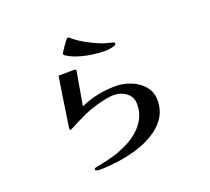

<svg xmlns="http://www.w3.org/2000/svg" viewBox="-135 -935 1270 1161"><g transform="rotate(-20 500.0 -354.5)"><path d="M790 -224Q790 -264 771 -295Q752 -326 720.5 -347Q689 -368 652 -378.5Q615 -389 580 -389Q522 -389 464 -377.5Q406 -366 353 -341L390 -554Q390 -555 390.5 -556Q391 -557 391 -558Q391 -565 384 -566Q377 -567 373 -567L278 -566Q269 -508 260 -451Q251 -394 243 -336L232 -264Q231 -258 230 -251.5Q229 -245 229 -239Q229 -234 235 -234Q239 -234 243 -236.5Q247 -239 250 -240Q284 -257 318 -274.5Q352 -292 387 -305Q409 -313 438.5 -321.5Q468 -330 498 -336Q528 -342 551 -342Q596 -342 631 -315.5Q666 -289 666 -241Q666 -192 645 -152Q624 -112 589.5 -82Q555 -52 512.5 -31Q470 -10 428 3Q403 10 376.5 16.5Q350 23 324 28Q317 29 310 30.5Q303 32 296 34Q290 38 290 42Q290 49 301 51.5Q312 54 316 54Q367 54 429.5 46Q492 38 555.5 19.5Q619 1 672 -31Q725 -63 757.5 -110.5Q790 -158 790 -224ZM667 -631Q667 -637 664 -639Q661 -641 656 -642Q639 -647 621 -651Q603 -655 586 -662Q544 -679 505 -700Q466 -721 430 -749Q426 -753 420 -758Q414 -763 407 -763Q404 -763 395 -751.5Q386 -740 375 -724.5Q364 -709 356 -696Q348 -683 348 -679Q348 -675 350 -674Q350 -672 354 -670Q387 -648 429.5 -635Q472 -622 516.5 -616Q561 -610 600 -610Q606 -610 622.5 -612Q639 -614 653 -619Q667 -624 667 -631Z"/></g></svg>

Font: UoqMunThenKhung
Style: Regular
Weight: 400
Designer: Font-Kai, 金井和夫, 宇文滿月
Foundry: Kazuo Kanai, Moonlit Owen
Version: Version 1.197